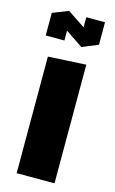

<svg xmlns="http://www.w3.org/2000/svg" viewBox="-113 -767 489 813"><g transform="rotate(15 131.0 -360.5)"><path d="M48 0V-511L213 -520H214V0ZM16 -595V-693L98 -681V-595ZM162 -616V-714H244V-616ZM174 -587 16 -693V-694L84 -721H85L243 -616V-615L175 -587Z"/></g></svg>

Font: Foldit
Style: Bold
Weight: 700
Version: Version 1.003